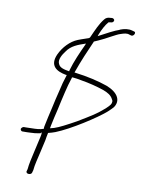

<svg xmlns="http://www.w3.org/2000/svg" viewBox="-102 -823 801 1092"><g transform="rotate(10 299.0 -277.0)"><path d="M63 -31H75C84 -31 96 -31 111 -32C127 -32 145 -34 165 -38H166L174 -45V-35C173 -25 170 -14 168 -5L151 70C143 105 133 147 131 175L127 189C128 196 131 201 144 201C152 201 160 194 160 189L164 174C166 146 177 105 185 70L202 -5C204 -18 206 -31 209 -44L210 -48C223 -51 237 -55 250 -60C332 -92 473 -183 523 -227C537 -240 547 -250 553 -257C568 -278 569 -299 560 -317C549 -340 522 -358 491 -370C439 -388 376 -403 303 -412L298 -413L300 -418C323 -483 350 -546 375 -602L376 -605L401 -616C421 -625 443 -636 466 -649C489 -661 505 -670 519 -674C537 -680 553 -685 568 -679L578 -676C591 -672 602 -690 597 -698C596 -700 595 -700 592 -701L582 -704H581C561 -711 534 -707 509 -697V-696C485 -689 431 -660 405 -646L392 -639L396 -651C408 -680 422 -708 439 -727L450 -729C460 -729 467 -733 469 -742C470 -748 463 -755 455 -755L445 -754C431 -754 420 -750 411 -738C386 -706 372 -672 351 -625C349 -620 337 -616 332 -615C312 -608 296 -603 284 -598C242 -581 205 -542 184 -497C153 -428 196 -401 252 -391H257L256 -386C246 -357 238 -326 231 -294C222 -261 215 -226 207 -191C199 -156 191 -123 185 -92C183 -84 181 -74 182 -67C163 -59 132 -58 116 -58C101 -58 90 -57 81 -57H69C63 -57 55 -51 53 -44C52 -39 58 -31 63 -31ZM203 -446C191 -469 213 -503 227 -521C251 -557 289 -571 334 -586L330 -576C309 -531 283 -473 268 -420L267 -414C238 -419 211 -424 203 -446ZM241 -190C249 -224 255 -258 264 -292C271 -322 279 -351 288 -378L289 -383H295C311 -382 326 -379 342 -376C392 -368 437 -356 476 -343C503 -333 524 -321 534 -300C538 -294 540 -289 538 -282C538 -277 535 -272 532 -267L531 -266C527 -261 520 -253 509 -243C462 -202 442 -191 361 -142C307 -112 267 -91 239 -82L216 -76L219 -93C225 -124 233 -156 241 -190ZM518 -673 519 -674ZM568 -679H569ZM534 -300Z"/></g></svg>

Font: Stray Cat
Style: LtExtObl
Weight: 300
Version: Version 1.0